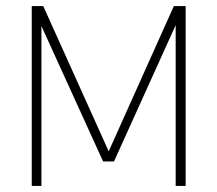

<svg xmlns="http://www.w3.org/2000/svg" viewBox="-20 -615 719 635"><path d="M85 0V-595H123L346 -100H333L555 -595H594V0H561V-565H576L357 -81H321L101 -564H117V0Z"/></svg>

Font: Encode Sans SC Condensed Thin
Style: Regular
Weight: 100
Width: 3
Designer: Multiple Designers
Foundry: Impallari Type
Version: Version 3.002